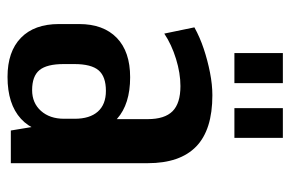

<svg xmlns="http://www.w3.org/2000/svg" viewBox="-154 -628 790 523"><g transform="rotate(90 241.5 -366.0)"><path d="M304 -187V-373Q304 -419 282.5 -440.5Q261 -462 214 -462Q179 -462 140 -450Q101 -438 71 -418L54 -500Q81 -515 112.5 -525.5Q144 -536 177 -542.5Q210 -549 239 -549Q333 -549 378.5 -505Q424 -461 424 -373V0H335ZM189 9Q120 9 82.5 -27.5Q45 -64 45 -131V-186Q45 -252 82.5 -288.5Q120 -325 190 -325Q263 -325 303 -289.5Q343 -254 343 -187V-132Q343 -64 303 -27.5Q263 9 189 9ZM225 -58Q260 -58 281.5 -82Q303 -106 303 -145V-174Q303 -215 283.5 -237Q264 -259 227 -259Q188 -259 171 -239Q154 -219 154 -173V-144Q154 -98 170.5 -78Q187 -58 225 -58ZM206 -741V-609H124V-741ZM355 -741V-609H274V-741Z"/></g></svg>

Font: Pathway Extreme Condensed SemiBold
Style: Regular
Weight: 600
Width: 3
Version: Version 1.001;gftools[0.9.26]